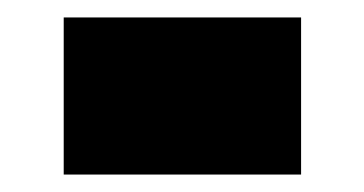

<svg xmlns="http://www.w3.org/2000/svg" viewBox="-20 -459 417 220"><path d="M53 -439H325V-259H53Z"/></svg>

Font: Unbounded ExtraBold
Style: Regular
Weight: 800
Designer: Luke Prowse, Jean-Baptiste Morizot, Fátima Lázaro, Florian Runge
Foundry: NaN
Version: Version 1.701;gftools[0.9.28.dev5+ged2979d]